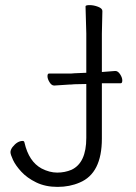

<svg xmlns="http://www.w3.org/2000/svg" viewBox="-20 -720 532 752"><path d="M379 -438Q407 -440 431 -442H432Q442 -442 450.5 -429Q459 -416 459 -405Q459 -394 453 -394H379V-177Q379 -41 292 -5Q253 12 205.5 12Q158 12 122 -5.5Q86 -23 63.5 -47.5Q41 -72 31 -93.5Q21 -115 21 -124Q21 -133 29 -144Q48 -168 69 -168Q75 -168 76 -161Q93 -87 143 -60Q174 -44 204 -44Q234 -44 260 -55Q318 -82 318 -180V-391L271 -390L259 -389H254Q253 -389 193 -385H192Q182 -385 174 -398Q166 -411 166 -421.5Q166 -432 172 -432H259L271 -433L318 -435V-589L315 -695Q315 -700 331 -700Q347 -700 364 -693.5Q381 -687 381 -677L379 -588ZM259 -389Z"/></svg>

Font: ToneOZ-Pinyin-WenKai-Light
Style: Light
Weight: 300
Designer: Fontworks Inc.
Foundry: ToneOZ
Version: Version 0.240331